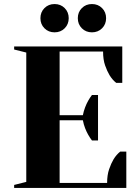

<svg xmlns="http://www.w3.org/2000/svg" viewBox="-20 -930 685 950"><path d="M50 0ZM390 -360Q394 -380 401 -398.5Q408 -417 416 -431Q425 -447 435 -460H465V-235H435Q425 -248 416 -264Q408 -278 401 -296Q394 -314 390 -335H275V-25H510Q510 -64 520 -93Q530 -122 542 -142Q556 -165 575 -180H605V0H50V-15L110 -30V-670L50 -685V-700H585V-520H555Q536 -535 522 -558Q510 -578 500 -606.5Q490 -635 490 -675H275V-360ZM180 -840Q180 -870 200 -890Q220 -910 250 -910Q280 -910 300 -890Q320 -870 320 -840Q320 -810 300 -790Q280 -770 250 -770Q220 -770 200 -790Q180 -810 180 -840ZM365 -840Q365 -870 385 -890Q405 -910 435 -910Q465 -910 485 -890Q505 -870 505 -840Q505 -810 485 -790Q465 -770 435 -770Q405 -770 385 -790Q365 -810 365 -840Z"/></svg>

Font: Yeseva One
Style: Regular
Weight: 400
Designer: Jovanny Lemonad
Foundry: Jovanny Lemonad
Version: Version 2.001; ttfautohint (v0.91) -l 8 -r 50 -G 200 -x 0 -w